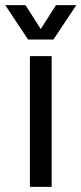

<svg xmlns="http://www.w3.org/2000/svg" viewBox="-60 -730 318 750"><path d="M56.9 0V-510.7H141.9V0ZM49.6 -575.6 -39.6 -710H39.6L117.7 -587.6H80.7L158.7 -710H238.1L148.8 -575.6Z"/></svg>

Font: TikTok Sans Light
Style: Regular
Weight: 300
Version: Version 4.000